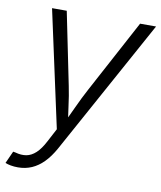

<svg xmlns="http://www.w3.org/2000/svg" viewBox="-95 -609 742 885"><g transform="rotate(10 276.0 -167.0)"><path d="M-10.7 197.3 15.1 140.1 26.4 142.1Q53.7 149.9 77.4 145.8Q101.1 141.6 122.1 122.3Q143.1 103 162.6 65.4L195.3 3.4L76.7 -542.5H145.5L214.8 -202.6Q224.1 -157.2 229.7 -111.8Q235.4 -66.4 242.2 -22.9H219.2Q240.7 -66.4 261.5 -111.8Q282.2 -157.2 306.6 -202.6L488.8 -542.5H563.5L216.3 89.8Q194.3 129.4 168.7 155.5Q143.1 181.6 113.3 194.6Q83.5 207.5 48.8 207.5Q30.8 207.5 15.1 204.6Q-0.5 201.7 -10.7 197.3Z"/></g></svg>

Font: Inter 16pt Light
Style: Italic
Weight: 300
Italic angle: -9.3988°
Version: Version 4.001;git-66647c0bb